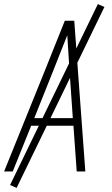

<svg xmlns="http://www.w3.org/2000/svg" viewBox="-24 -836 544 936"><path d="M-4 0 194 -490 292 -735H338L392 0H350L334 -223H128L38 0ZM331 -260 315 -490Q312 -534 309.5 -577.5Q307 -621 304 -664Q287 -621 269.5 -577.5Q252 -534 235 -490L143 -260ZM57 80 25 66 453 -816 485 -802Z"/></svg>

Font: Iosevka Extralight
Style: Italic
Weight: 200
Italic angle: -9°
Monospace: yes
Designer: Belleve Invis
Foundry: Belleve Invis
Version: Version 32.5.0; ttfautohint (v1.8.4)